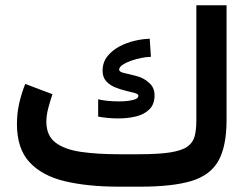

<svg xmlns="http://www.w3.org/2000/svg" viewBox="-20 -700 939 720"><path d="M425.3 -121.6H499.5Q574.2 -121.6 617.9 -128.4Q661.6 -135.3 682.6 -150.1Q703.6 -165 710 -189.2Q716.3 -213.4 716.3 -248.5V-680.2H829.6V-250Q829.6 -151.9 799.3 -97.4Q769 -43 698.5 -21.5Q627.9 0 505.9 0H425.3Q309.6 0 223.9 -20.3Q138.2 -40.5 90.8 -91.6Q43.5 -142.6 43.5 -235.4Q43.5 -275.4 52.2 -313.5Q61 -351.6 74.7 -385.3L176.8 -346.7Q168.9 -324.2 161.4 -296.1Q153.8 -268.1 153.8 -242.7Q154.3 -190.9 188.5 -165Q222.7 -139.2 283.9 -130.4Q345.2 -121.6 425.3 -121.6ZM348.1 -327.6Q381.3 -319.8 426.3 -319.8Q455.1 -319.8 477.1 -324.7Q499 -329.6 499 -340.8Q499 -347.2 485.6 -351.1Q472.2 -355 452.1 -359.6Q432.1 -364.3 412.1 -372.3Q392.1 -380.4 378.4 -395.3Q364.7 -410.2 364.7 -434.6Q364.7 -465.8 382.3 -488.3Q399.9 -510.7 427.2 -525.4Q454.6 -540 485.1 -547.1Q515.6 -554.2 541.5 -554.7L545.9 -486.8Q532.2 -486.8 512.5 -483.2Q492.7 -479.5 472.9 -472.7Q453.1 -465.8 439.9 -457Q426.8 -448.2 426.8 -438.5Q426.8 -430.2 447 -425.8Q467.3 -421.4 493.7 -414.3Q520 -407.2 538.1 -390.1Q559.6 -372.6 559.6 -342.8Q559.6 -309.1 540.3 -290Q521 -271 490.2 -263.4Q459.5 -255.9 424.3 -255.9Q405.3 -255.9 385.7 -257.6Q366.2 -259.3 348.1 -262.7Z"/></svg>

Font: Vazirmatn RD UI SemiBold
Style: Regular
Weight: 600
Designer: Saber Rastikerdar
Foundry: Saber Rastikerdar
Version: Version 33.003